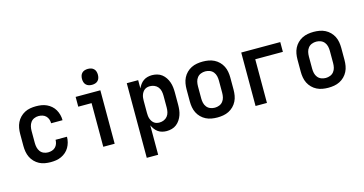

<svg xmlns="http://www.w3.org/2000/svg" viewBox="-94 -1194 3487 1839"><g transform="rotate(-15 1650.0 -274.5)"><path d="M271 12Q243 12 214 7Q185 2 159.5 -11.5Q134 -25 113.5 -46Q93 -67 80.5 -93Q68 -119 63 -147.5Q58 -176 58 -205V-325Q58 -354 63 -382.5Q68 -411 80.5 -437Q93 -463 113.5 -484Q134 -505 159.5 -518.5Q185 -532 214 -537Q243 -542 271 -542Q299 -542 325.5 -538Q352 -534 377 -522.5Q402 -511 422.5 -493Q443 -475 456.5 -451.5Q470 -428 477 -401.5Q484 -375 484 -348V-347H371Q371 -367 364.5 -386Q358 -405 344 -419Q330 -433 310.5 -439Q291 -445 271 -445Q249 -445 228 -436Q207 -427 194 -409Q181 -391 176 -369Q171 -347 171 -325V-205Q171 -183 176 -161Q181 -139 194 -121Q207 -103 228 -94Q249 -85 271 -85Q291 -85 310.5 -91Q330 -97 344 -111Q358 -125 364.5 -144Q371 -163 371 -183H484V-182Q484 -155 477 -128.5Q470 -102 456.5 -78.5Q443 -55 422.5 -37Q402 -19 377 -7.5Q352 4 325.5 8Q299 12 271 12Z M795 0V-433H663V-530H908V0ZM845 -601Q829 -601 813.5 -605.5Q798 -610 786.5 -621.5Q775 -633 770.5 -648.5Q766 -664 766 -680Q766 -696 770.5 -711.5Q775 -727 786.5 -738.5Q798 -750 813.5 -754.5Q829 -759 845 -759Q861 -759 876.5 -754.5Q892 -750 903.5 -738.5Q915 -727 919.5 -711.5Q924 -696 924 -680Q924 -664 919.5 -648.5Q915 -633 903.5 -621.5Q892 -610 876.5 -605.5Q861 -601 845 -601Z M1170 210V-530H1283V-448Q1292 -468 1305.5 -486.5Q1319 -505 1337.5 -518Q1356 -531 1378 -536.5Q1400 -542 1422 -542Q1448 -542 1473.5 -535Q1499 -528 1519.5 -512Q1540 -496 1554.5 -474Q1569 -452 1577.5 -427.5Q1586 -403 1589 -377Q1592 -351 1592 -325V-205Q1592 -179 1589 -153Q1586 -127 1577.5 -102.5Q1569 -78 1554.5 -56Q1540 -34 1519.5 -18Q1499 -2 1473.5 5Q1448 12 1422 12Q1400 12 1378 6.5Q1356 1 1337.5 -12Q1319 -25 1305.5 -43.5Q1292 -62 1283 -82V210ZM1376 -85Q1399 -85 1420 -94Q1441 -103 1455 -120.5Q1469 -138 1474 -160.5Q1479 -183 1479 -205V-325Q1479 -347 1474 -369.5Q1469 -392 1455 -409.5Q1441 -427 1420 -436Q1399 -445 1376 -445Q1362 -445 1348 -441.5Q1334 -438 1322.5 -429Q1311 -420 1303 -407.5Q1295 -395 1290.5 -381.5Q1286 -368 1284.5 -353.5Q1283 -339 1283 -325V-205Q1283 -191 1284.5 -176.5Q1286 -162 1290.5 -148.5Q1295 -135 1303 -122.5Q1311 -110 1322.5 -101Q1334 -92 1348 -88.5Q1362 -85 1376 -85Z M1925 12Q1896 12 1867 7Q1838 2 1812 -11Q1786 -24 1765 -45Q1744 -66 1731 -92Q1718 -118 1713 -147Q1708 -176 1708 -205V-325Q1708 -354 1713 -383Q1718 -412 1731 -438Q1744 -464 1765 -485Q1786 -506 1812 -519Q1838 -532 1867 -537Q1896 -542 1925 -542Q1954 -542 1983 -537Q2012 -532 2038 -519Q2064 -506 2085 -485Q2106 -464 2119 -438Q2132 -412 2137 -383Q2142 -354 2142 -325V-205Q2142 -176 2137 -147Q2132 -118 2119 -92Q2106 -66 2085 -45Q2064 -24 2038 -11Q2012 2 1983 7Q1954 12 1925 12ZM1925 -85Q1948 -85 1969.5 -93.5Q1991 -102 2005 -120Q2019 -138 2024 -160Q2029 -182 2029 -205V-325Q2029 -348 2024 -370Q2019 -392 2005 -410Q1991 -428 1969.5 -436.5Q1948 -445 1925 -445Q1902 -445 1880.5 -436.5Q1859 -428 1845 -410Q1831 -392 1826 -370Q1821 -348 1821 -325V-205Q1821 -182 1826 -160Q1831 -138 1845 -120Q1859 -102 1880.5 -93.5Q1902 -85 1925 -85Z M2305 0V-530H2692V-433H2418V0Z M3025 12Q2996 12 2967 7Q2938 2 2912 -11Q2886 -24 2865 -45Q2844 -66 2831 -92Q2818 -118 2813 -147Q2808 -176 2808 -205V-325Q2808 -354 2813 -383Q2818 -412 2831 -438Q2844 -464 2865 -485Q2886 -506 2912 -519Q2938 -532 2967 -537Q2996 -542 3025 -542Q3054 -542 3083 -537Q3112 -532 3138 -519Q3164 -506 3185 -485Q3206 -464 3219 -438Q3232 -412 3237 -383Q3242 -354 3242 -325V-205Q3242 -176 3237 -147Q3232 -118 3219 -92Q3206 -66 3185 -45Q3164 -24 3138 -11Q3112 2 3083 7Q3054 12 3025 12ZM3025 -85Q3048 -85 3069.5 -93.5Q3091 -102 3105 -120Q3119 -138 3124 -160Q3129 -182 3129 -205V-325Q3129 -348 3124 -370Q3119 -392 3105 -410Q3091 -428 3069.5 -436.5Q3048 -445 3025 -445Q3002 -445 2980.5 -436.5Q2959 -428 2945 -410Q2931 -392 2926 -370Q2921 -348 2921 -325V-205Q2921 -182 2926 -160Q2931 -138 2945 -120Q2959 -102 2980.5 -93.5Q3002 -85 3025 -85Z"/></g></svg>

Font: Lode
Style: Bold
Weight: 700
Monospace: yes
Designer: Belleve Invis
Foundry: Belleve Invis
Version: Version 29.2.0; ttfautohint (v1.8.3)